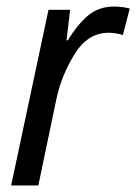

<svg xmlns="http://www.w3.org/2000/svg" viewBox="-20 -566 416 586"><path d="M14 0H97L152 -263Q167 -335 207.5 -400.5Q248 -466 311 -466Q334 -466 355 -459L376 -540Q352 -546 328 -546Q280 -546 247 -517Q214 -488 187 -443H183L194 -536H128Z"/></svg>

Font: Noto Sans UI SemiCondensed
Style: Italic
Weight: 400
Width: 4
Italic angle: -12°
Designer: Monotype Design Team
Foundry: Monotype Imaging Inc.
Version: Version 1.901